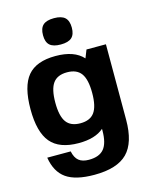

<svg xmlns="http://www.w3.org/2000/svg" viewBox="-135 -810 877 1107"><g transform="rotate(-15 303.5 -256.5)"><path d="M249 10Q134 10 82 -52Q30 -114 30 -250Q30 -387 81.5 -448.5Q133 -510 248 -510Q360 -510 412 -452L431 -500H547V-50Q547 87 486 148.5Q425 210 289 210Q177 210 121 170.5Q65 131 51 44H191Q199 83 220.5 100.5Q242 118 281 118Q343 118 371 84Q399 50 399 -25V-35Q348 10 249 10ZM204 -134Q230 -98 288 -98Q346 -98 372 -134Q398 -170 398 -250Q398 -330 372 -366Q346 -402 288 -402Q230 -402 204 -366Q178 -330 178 -250Q178 -170 204 -134ZM230.5 -704Q251 -723 296 -723Q341 -723 361.5 -704Q382 -685 382 -644Q382 -603 361.5 -584.5Q341 -566 296 -566Q251 -566 230.5 -584.5Q210 -603 210 -644Q210 -685 230.5 -704Z"/></g></svg>

Font: Fivo Sans
Style: Regular
Weight: 700
Designer: Alexander Slobzheninov
Foundry: Alexander Slobzheninov
Version: 1.0